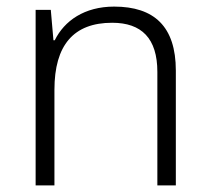

<svg xmlns="http://www.w3.org/2000/svg" viewBox="-20 -562 636 582"><path d="M326 -542C236 -542 175 -499 146 -440H142L134 -532H88V0H145V-290C145 -425 203 -493 320 -493C409 -493 457 -446 457 -344V0H513V-348C513 -482 447 -542 326 -542Z"/></svg>

Font: Noto Sans Myanmar UI Light
Style: Regular
Weight: 300
Designer: Monotype Design Team
Foundry: Monotype Imaging Inc.
Version: Version 2.103